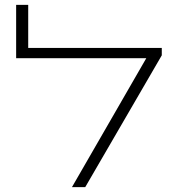

<svg xmlns="http://www.w3.org/2000/svg" viewBox="-20 -764 726 784"><path d="M588.9 -526.4H45.9V-744.1H95.2V-568.4H636.7ZM640.6 -538.1 328.1 0H273.9L601.6 -568.4H640.6Z"/></svg>

Font: Heebo ExtraLight
Style: Regular
Weight: 250
Designer: Oded Ezer
Foundry: Ezer Type House
Version: Version 3.100